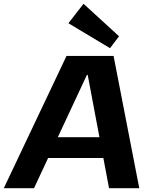

<svg xmlns="http://www.w3.org/2000/svg" viewBox="-51 -996 802 1016"><path d="M301 -700H550L686 0H526L413 -600H409L129 0H-31ZM189 -270H542L526 -160H173ZM579 -804 531 -741 311 -873 391 -976Z"/></svg>

Font: Pathway Extreme 8pt Thin 12pt
Style: Bold Italic
Weight: 700
Italic angle: -8°
Version: Version 1.001;gftools[0.9.26]